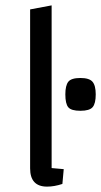

<svg xmlns="http://www.w3.org/2000/svg" viewBox="-20 -685 376 714"><path d="M217 -56 212 -1Q182 9 155 9Q92 9 92 -59V-650L172 -665V-60ZM279 -395Q312 -395 324 -381Q336 -367 336 -334Q336 -300 324.5 -286.5Q313 -273 279 -273Q245 -273 234 -286Q223 -299 223 -334Q223 -367 234 -381Q245 -395 279 -395Z"/></svg>

Font: Changa Light
Style: Regular
Weight: 300
Designer: Eduardo Rodriguez Tunni
Foundry: Eduardo Rodriguez Tunni
Version: Version 2.002; ttfautohint (v1.5) -l 8 -r 50 -G 110 -x 14 -H